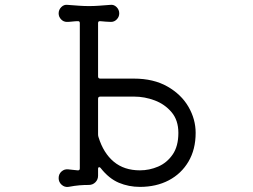

<svg xmlns="http://www.w3.org/2000/svg" viewBox="-20 -751 1040 789"><path d="M383 -437Q383 -428 392 -428H530Q611 -428 668 -395.5Q725 -363 754.5 -312Q784 -261 784 -205Q784 -137 754.5 -87Q725 -37 673.5 -10Q622 17 555 17Q509 17 468.5 0Q428 -17 394 -60Q391 -64 388 -64Q383 -64 383 -57V-29Q383 -13 372 -2Q361 9 345 9Q325 9 306.5 10.5Q288 12 261 17Q245 19 233 8Q221 -3 221 -19Q221 -36 233 -46.5Q245 -57 261 -55Q270 -54 279.5 -53Q289 -52 299 -51H301Q308 -51 308 -59V-656Q308 -664 301 -664Q290 -664 277.5 -662.5Q265 -661 255 -661Q241 -661 231 -671.5Q221 -682 221 -696Q221 -711 232 -722Q243 -733 258 -731Q284 -729 305 -727.5Q326 -726 346 -726Q366 -726 386.5 -727.5Q407 -729 433 -731Q448 -733 459 -722Q470 -711 470 -696Q470 -682 460 -671.5Q450 -661 436 -661Q427 -661 415 -662Q403 -663 392 -664H390Q383 -664 383 -656ZM555 -51Q594 -51 630 -66.5Q666 -82 689.5 -116Q713 -150 713 -205Q713 -257 685 -290Q657 -323 615.5 -338.5Q574 -354 532 -354H392Q383 -354 383 -345V-199Q383 -192 385 -187Q405 -122 447.5 -86.5Q490 -51 555 -51Z"/></svg>

Font: Kiwi Maru
Style: Regular
Weight: 400
Designer: Hiroki-Chan
Version: Version 1.100